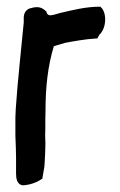

<svg xmlns="http://www.w3.org/2000/svg" viewBox="-20 -524 359 574"><path d="M26 -118C27 -93 28 -71 28 -52V-5C28 10 31 27 47 30H48C70 29 91 21 105 11L107 10V7C108 -2 112 -18 113 -29C113 -36 115 -57 115 -67C116 -87 116 -104 115 -119C116 -144 115 -163 116 -190C116 -264 123 -327 141 -386C142 -386 175 -396 175 -396C202 -401 234 -407 268 -409H271L277 -420C299 -440 300 -487 281 -503L280 -504H278C235 -504 194 -493 159 -485C132 -477 123 -474 119 -488V-489C105 -503 93 -506 70 -499H69C59 -495 52 -487 51 -473V-457C43 -371 33 -286 27 -197L26 -172Z"/></svg>

Font: Vapor
Style: Sbd
Weight: 600
Foundry: Cannot Into Space Fonts
Version: Version 0.179